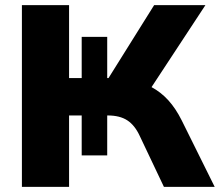

<svg xmlns="http://www.w3.org/2000/svg" viewBox="-20 -725 853 745"><path d="M65 0V-705H248V-422H297V-582H396V-422H401L578 -705H777L568 -387Q605 -367 633.5 -335.5Q662 -304 685 -258L813 0H616L522 -198Q503 -239 474 -258Q445 -277 398 -277H396V-122H297V-277H248V0Z"/></svg>

Font: Mulish Black
Style: Regular
Weight: 900
Designer: Vernon Adams
Foundry: Vernon Adams
Version: Version 3.603; ttfautohint (v1.8.3)